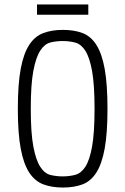

<svg xmlns="http://www.w3.org/2000/svg" viewBox="-20 -831 562 861"><path d="M60 -343Q60 -233 73 -164Q86 -95 111.5 -56.5Q137 -18 175 -4Q213 10 262 10Q312 10 349.5 -4Q387 -18 412 -57Q437 -96 449.5 -165Q462 -234 462 -343Q462 -453 449.5 -522Q437 -591 412 -630Q387 -669 349.5 -683Q312 -697 262 -697Q213 -697 175 -683Q137 -669 111.5 -630.5Q86 -592 73 -523Q60 -454 60 -343ZM118 -343Q118 -452 129.5 -513Q141 -574 160.5 -604Q180 -634 206 -640.5Q232 -647 261 -647Q291 -647 317.5 -640Q344 -633 363 -603Q382 -573 393 -512Q404 -451 404 -343Q404 -235 393 -174Q382 -113 363 -83.5Q344 -54 317.5 -47Q291 -40 261 -40Q232 -40 206 -46.5Q180 -53 160.5 -83Q141 -113 129.5 -174Q118 -235 118 -343ZM146 -765H376V-811H146Z"/></svg>

Font: Secuela Light
Style: Regular
Weight: 300
Designer: Fernando Haro
Foundry: deFharo
Version: Version 1.708